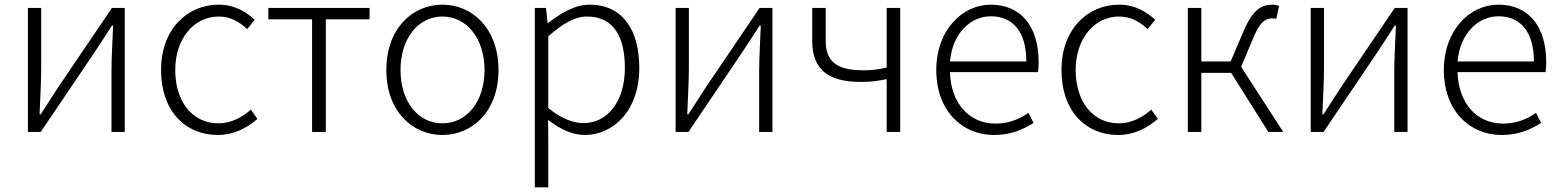

<svg xmlns="http://www.w3.org/2000/svg" viewBox="-20 -567 6706 825"><path d="M100 0H155L386 -342C407 -374 440 -424 461 -457H466C463 -386 459 -315 459 -256V0H516V-533H461L230 -192C209 -159 176 -109 155 -76H150C153 -147 157 -219 157 -276V-533H100Z M916 13C983 13 1040 -16 1086 -56L1058 -96C1022 -64 974 -37 919 -37C807 -37 733 -130 733 -266C733 -402 814 -496 920 -496C970 -496 1009 -473 1042 -442L1075 -482C1038 -515 990 -547 919 -547C787 -547 672 -444 672 -266C672 -89 777 13 916 13Z M1321 0H1380V-484H1568V-533H1133V-484H1321Z M1881 13C2010 13 2122 -89 2122 -266C2122 -444 2010 -547 1881 -547C1752 -547 1640 -444 1640 -266C1640 -89 1752 13 1881 13ZM1881 -37C1777 -37 1701 -130 1701 -266C1701 -402 1777 -496 1881 -496C1985 -496 2062 -402 2062 -266C2062 -130 1985 -37 1881 -37Z M2278 238H2336V46L2335 -52C2389 -10 2442 13 2492 13C2617 13 2727 -93 2727 -275C2727 -439 2655 -547 2513 -547C2448 -547 2387 -508 2335 -468H2333L2326 -533H2278ZM2487 -38C2448 -38 2393 -55 2336 -103V-411C2398 -466 2451 -496 2502 -496C2621 -496 2665 -403 2665 -275C2665 -132 2591 -38 2487 -38Z M2883 0H2938L3169 -342C3190 -374 3223 -424 3244 -457H3249C3246 -386 3242 -315 3242 -256V0H3299V-533H3244L3013 -192C2992 -159 2959 -109 2938 -76H2933C2936 -147 2940 -219 2940 -276V-533H2883Z M3790 0H3848V-533H3790V-277C3753 -268 3726 -265 3690 -265C3579 -265 3528 -300 3528 -391V-533H3470V-391C3470 -266 3542 -215 3679 -215C3729 -215 3748 -219 3790 -227Z M4251 13C4328 13 4378 -12 4421 -39L4399 -82C4359 -54 4314 -36 4257 -36C4142 -36 4065 -127 4062 -257H4440C4442 -270 4443 -284 4443 -299C4443 -455 4366 -547 4237 -547C4116 -547 4003 -439 4003 -266C4003 -91 4114 13 4251 13ZM4062 -303C4073 -425 4151 -497 4238 -497C4331 -497 4390 -432 4390 -303Z M4785 13C4852 13 4909 -16 4955 -56L4927 -96C4891 -64 4843 -37 4788 -37C4676 -37 4602 -130 4602 -266C4602 -402 4683 -496 4789 -496C4839 -496 4878 -473 4911 -442L4944 -482C4907 -515 4859 -547 4788 -547C4656 -547 4541 -444 4541 -266C4541 -89 4646 13 4785 13Z M5313 -280 5366 -406C5396 -477 5419 -488 5447 -488C5455 -488 5457 -488 5464 -486L5476 -542C5470 -544 5459 -547 5449 -547C5400 -547 5363 -526 5323 -432L5268 -303H5142V-533H5084V0H5142V-254H5270L5430 0H5494Z M5612 0H5667L5898 -342C5919 -374 5952 -424 5973 -457H5978C5975 -386 5971 -315 5971 -256V0H6028V-533H5973L5742 -192C5721 -159 5688 -109 5667 -76H5662C5665 -147 5669 -219 5669 -276V-533H5612Z M6432 13C6509 13 6559 -12 6602 -39L6580 -82C6540 -54 6495 -36 6438 -36C6323 -36 6246 -127 6243 -257H6621C6623 -270 6624 -284 6624 -299C6624 -455 6547 -547 6418 -547C6297 -547 6184 -439 6184 -266C6184 -91 6295 13 6432 13ZM6243 -303C6254 -425 6332 -497 6419 -497C6512 -497 6571 -432 6571 -303Z"/></svg>

Font: Noto Sans CJK JP Light
Style: Regular
Weight: 300
Designer: Ryoko NISHIZUKA (kana & ideographs); Paul D. Hunt (Latin, Greek & Cyrillic); Wenlong ZHANG (bopomofo); Sandoll Communica
Foundry: Adobe Systems Incorporated
Version: Version 1.004;PS 1.004;hotconv 1.0.82;makeotf.lib2.5.63406